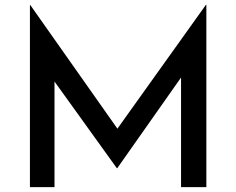

<svg xmlns="http://www.w3.org/2000/svg" viewBox="-20 -769 970 789"><path d="M103 0V-749H104L488 -204L443 -213L826 -749H828V0H724V-512L730 -459L462 -78H460L186 -459L204 -508V0Z"/></svg>

Font: Reem Kufi
Style: Regular
Weight: 400
Designer: Khaled Hosny
Version: Version 1.6